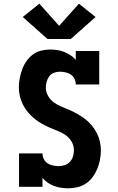

<svg xmlns="http://www.w3.org/2000/svg" viewBox="-20 -1011 640 1039"><path d="M349 8Q329 8 310 5Q291 2 273 -4.5Q255 -11 239 -22Q223 -33 210 -48V0H83V-181H210Q210 -165 217 -150.5Q224 -136 237 -127.5Q250 -119 266 -115.5Q282 -112 297 -112Q314 -112 330.5 -117.5Q347 -123 358.5 -135.5Q370 -148 375 -164.5Q380 -181 380 -198Q380 -223 367.5 -244.5Q355 -266 335 -280Q315 -294 292.5 -302.5Q270 -311 247.5 -321Q225 -331 204 -343Q183 -355 164.5 -370.5Q146 -386 130.5 -404.5Q115 -423 104 -445Q93 -467 87.5 -490.5Q82 -514 82 -538Q82 -563 87 -588Q92 -613 100.5 -636.5Q109 -660 123.5 -680.5Q138 -701 158 -716Q178 -731 202.5 -737Q227 -743 252 -743Q271 -743 290.5 -740Q310 -737 327.5 -730Q345 -723 361 -712.5Q377 -702 390 -687V-735H517V-554H390Q390 -570 383 -584.5Q376 -599 363 -607.5Q350 -616 334.5 -619.5Q319 -623 304 -623Q287 -623 271.5 -617Q256 -611 246.5 -598Q237 -585 232.5 -569Q228 -553 228 -537Q228 -513 240.5 -491.5Q253 -470 272.5 -456Q292 -442 315 -433Q338 -424 360 -414Q382 -404 403 -392Q424 -380 443 -365Q462 -350 477.5 -331Q493 -312 504 -290.5Q515 -269 520.5 -245Q526 -221 526 -197Q526 -172 521 -146.5Q516 -121 506.5 -97.5Q497 -74 481.5 -53Q466 -32 445 -18Q424 -4 399 2Q374 8 349 8ZM237 -800 103 -919 193 -991 300 -871 407 -991 497 -919 363 -800Z"/></svg>

Font: Iosevka Curly Slab HvEx
Style: Regular
Weight: 900
Width: 7
Monospace: yes
Designer: Belleve Invis
Foundry: Belleve Invis
Version: Version 11.1.0; ttfautohint (v1.8.3)